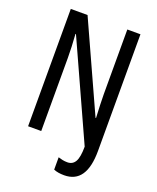

<svg xmlns="http://www.w3.org/2000/svg" viewBox="-164 -810 896 1098"><g transform="rotate(20 284.5 -260.5)"><path d="M362 193Q344 193 328 190.5Q312 188 298 182V107Q310 111 324 114Q338 117 354 117Q386 117 401.5 90Q417 63 417 -1L150 -589H147Q153 -508 153 -445V0H73V-714H175L419 -177H422Q420 -219 418.5 -255Q417 -291 417 -320V-714H497V-4Q497 193 362 193Z"/></g></svg>

Font: Noto Sans Tamil ExtraCondensed
Style: Regular
Weight: 400
Width: 2
Designer: Jelle Bosma - Monotype Design Team
Foundry: Monotype Imaging Inc.
Version: Version 2.004; ttfautohint (v1.8.4.7-5d5b)